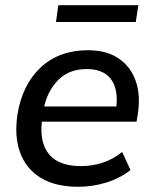

<svg xmlns="http://www.w3.org/2000/svg" viewBox="-20 -705 586 734"><path d="M34 0ZM279 9Q192 9 136 -25Q80 -59 57 -121.5Q34 -184 47 -269Q66 -383 136.5 -448Q207 -513 316 -513Q387 -513 433 -482Q479 -451 498.5 -396.5Q518 -342 507 -270L502 -240H140Q131 -158 168.5 -114Q206 -70 290 -70Q331 -70 371 -82.5Q411 -95 447 -124L479 -55Q438 -23 386 -7Q334 9 279 9ZM311 -441Q245 -441 204 -400.5Q163 -360 149 -298H425Q432 -367 403 -404Q374 -441 311 -441ZM194 -621 203 -685H509L499 -621Z"/></svg>

Font: Winston Medium
Style: Italic
Weight: 500
Italic angle: -9°
Designer: Original fonts by Vernon Adams / Changes by Cristiano Sobral
Foundry: Original fonts by Vernon Adams / Changes by Cristiano Sobral
Version: Version 2.503;July 17, 2020;FontCreator 13.0.0.2655 64-bit